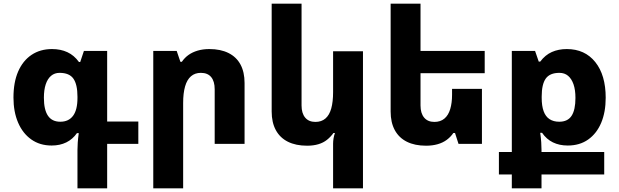

<svg xmlns="http://www.w3.org/2000/svg" viewBox="-20 -780 3358 1041"><path d="M400 241V34Q400 15 401.5 -7Q403 -29 407 -58H397Q374 -25 339.5 -8Q305 9 260 9Q196 9 149.5 -24Q103 -57 78 -115.5Q53 -174 53 -251Q53 -334 78.5 -392.5Q104 -451 151 -482.5Q198 -514 262 -514Q309 -514 345.5 -497Q382 -480 408 -444H415L435 -504H561V-121H730V0H561V241ZM307 -120Q352 -120 376 -152Q400 -184 400 -249V-256Q400 -322 378 -353.5Q356 -385 303 -385Q276 -385 257 -369Q238 -353 228 -323Q218 -293 218 -250Q218 -185 240 -152.5Q262 -120 307 -120Z M811 241V-504H938L958 -445H966Q981 -467 1002 -482Q1023 -497 1051.5 -505.5Q1080 -514 1115 -514Q1176 -514 1219 -492.5Q1262 -471 1284 -430Q1306 -389 1306 -330V0H1144V-296Q1144 -339 1125 -362Q1106 -385 1069 -385Q1037 -385 1015.5 -366.5Q994 -348 983.5 -311.5Q973 -275 973 -222V241Z M1948 241H1786V-1Q1786 -15 1788.5 -30Q1791 -45 1796 -59H1788Q1773 -38 1753 -22Q1733 -6 1706 2Q1679 10 1645 10Q1584 10 1541 -11.5Q1498 -33 1475.5 -74.5Q1453 -116 1453 -175V-760H1615V-208Q1615 -166 1634.5 -142.5Q1654 -119 1690 -119Q1723 -119 1744.5 -137.5Q1766 -156 1776 -192Q1786 -228 1786 -281V-502H1948Z M2593 -298V0H2466L2447 -59H2438Q2424 -38 2402.5 -22Q2381 -6 2352.5 2Q2324 10 2290 10Q2229 10 2186 -11.5Q2143 -33 2120.5 -74.5Q2098 -116 2098 -175V-760H2260V-208Q2260 -166 2279.5 -142.5Q2299 -119 2335 -119Q2368 -119 2389.5 -137Q2411 -155 2421 -188.5Q2431 -222 2431 -266V-298ZM2175 -504H2608V-383H2175Z M2755 241V166H2685V44H2755V-504H2881L2901 -446H2909Q2936 -482 2972 -498Q3008 -514 3053 -514Q3151 -514 3207.5 -443.5Q3264 -373 3264 -250Q3264 -172 3239.5 -114Q3215 -56 3169 -23.5Q3123 9 3058 9Q3013 9 2978 -8Q2943 -25 2919 -60H2909Q2913 -31 2914.5 -8.5Q2916 14 2916 33V44H3256V166H2916V241ZM3012 -120Q3058 -120 3079 -152Q3100 -184 3100 -249Q3100 -293 3089.5 -323Q3079 -353 3060 -369Q3041 -385 3013 -385Q2961 -385 2939 -354Q2917 -323 2917 -257V-249Q2917 -206 2927.5 -177Q2938 -148 2959.5 -134Q2981 -120 3012 -120Z"/></svg>

Font: Noto Sans Armenian ExtraBold
Style: Regular
Weight: 800
Version: Version 2.007